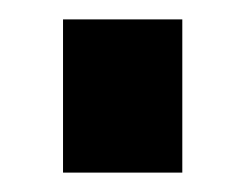

<svg xmlns="http://www.w3.org/2000/svg" viewBox="-20 -178 253 198"><path d="M45 0V-158H168V0Z"/></svg>

Font: Archivo ExtraCondensed ExtraBold
Style: Regular
Weight: 800
Width: 2
Designer: Hector Gatti
Foundry: Omnibus-Type
Version: Version 2.001